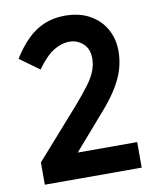

<svg xmlns="http://www.w3.org/2000/svg" viewBox="-79 -753 662 814"><g transform="rotate(-10 251.5 -345.5)"><path d="M454 -504Q454 -463 442 -424Q430 -385 404 -344Q378 -303 337 -257L156 -49L148 -110H465V0H48V-96L232 -304Q273 -351 296.5 -383Q320 -415 329.5 -441Q339 -467 339 -492Q339 -534 314 -556.5Q289 -579 256 -579Q221 -579 187 -558Q153 -537 115 -484L31 -545Q60 -592 93.5 -625Q127 -658 167 -674.5Q207 -691 255 -691Q317 -691 361.5 -666.5Q406 -642 430 -599.5Q454 -557 454 -504Z"/></g></svg>

Font: Gabarito Medium
Style: Regular
Weight: 500
Designer: Leandro Assis / Alvaro Franca / Felipe Casaprima
Foundry: Naipe Foundry
Version: Version 1.000